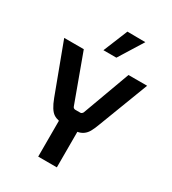

<svg xmlns="http://www.w3.org/2000/svg" viewBox="-196 -923 922 1028"><g transform="rotate(30 264.5 -409.0)"><path d="M320.3 0V-219.7Q360.4 -226.6 380.9 -262.7Q390.6 -279.3 403.3 -313.5L520.5 -620.1H405.3L297.9 -327.1Q292 -317.4 284.2 -316.4H250Q239.3 -318.4 236.3 -327.1L128.9 -620.1H7.8L122.1 -314.5Q145.5 -252 172.9 -234.4Q186.5 -225.6 205.1 -221.7V0ZM222.7 -668 284.2 -818.4 395.5 -817.4 302.7 -668Z"/></g></svg>

Font: Gemunu Libre
Style: Bold
Weight: 700
Designer: Pushpananda Ekanayake, Sol Matas, Kosala Senevirathne
Foundry: Mooniak
Version: Version 1.001